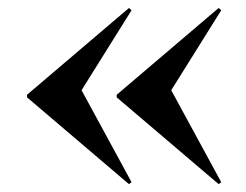

<svg xmlns="http://www.w3.org/2000/svg" viewBox="-20 -449 614 480"><path d="M526.6 -429 533.1 -423.4 408.1 -223.4 533.1 6.5 526.6 11.3 271.8 -205.6V-212.1ZM302.4 -429 308.9 -423.4 183.9 -223.4 308.9 6.5 302.4 11.3 47.6 -205.6V-212.1Z"/></svg>

Font: Playfair 144pt SemiCondensed ExtraBold
Style: Regular
Weight: 800
Width: 4
Designer: Claus Eggers Sørensen
Foundry: Claus Eggers Sørensen
Version: Version 2.203